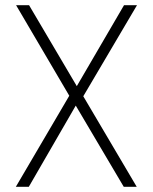

<svg xmlns="http://www.w3.org/2000/svg" viewBox="-20 -720 588 740"><path d="M41 0 247 -351 42 -700H92L276 -388L458 -700H508L301 -349L507 0H457L272 -313L91 0Z"/></svg>

Font: DM Sans ExtraLight
Style: Regular
Weight: 200
Designer: Colophon Foundry, Jonny Pinhorn
Foundry: Colophon Foundry
Version: Version 4.004; ttfautohint (v1.8.4.7-5d5b)